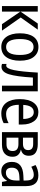

<svg xmlns="http://www.w3.org/2000/svg" viewBox="1122 -1708 597 2880"><g transform="rotate(90 1420.0 -268.5)"><path d="M155 -279V-537H71V0H155V-275L343 0H440L243 -281L425 -537H333Z M686 -547Q586 -547 533 -474.5Q480 -402 480 -269Q480 -139 534.5 -64.5Q589 10 683 10Q784 10 837.5 -65Q891 -140 891 -269Q891 -404 835 -475.5Q779 -547 686 -547ZM685 -474Q805 -474 805 -269Q805 -62 685 -62Q623 -62 594.5 -116Q566 -170 566 -269Q566 -474 685 -474Z M1350 -537H1069Q1056 -296 1032 -180Q1008 -64 965 -64Q950 -64 940 -69V-1Q956 7 982 7Q1060 7 1094.5 -104.5Q1129 -216 1144 -464H1266V0H1350Z M1467 -265Q1467 -139 1522 -64.5Q1577 10 1682 10Q1761 10 1827 -25V-99Q1758 -62 1689 -62Q1556 -62 1552 -252H1848V-307Q1848 -411 1800 -478.5Q1752 -546 1663 -546Q1572 -546 1519.5 -472.5Q1467 -399 1467 -265ZM1765 -319H1554Q1563 -477 1664 -477Q1716 -477 1740.5 -431.5Q1765 -386 1765 -319Z M2145 -537H1962V0H2149Q2242 0 2287 -43Q2332 -86 2332 -158Q2332 -213 2302.5 -243.5Q2273 -274 2228 -282V-286Q2317 -307 2317 -403Q2317 -474 2270 -505.5Q2223 -537 2145 -537ZM2136 -315H2046V-468H2141Q2232 -468 2232 -394Q2232 -315 2136 -315ZM2143 -68H2046V-247H2142Q2246 -247 2246 -161Q2246 -68 2143 -68Z M2688 -213Q2688 -137 2655.5 -98Q2623 -59 2572 -59Q2496 -59 2496 -150Q2496 -202 2526.5 -230Q2557 -258 2629 -261L2688 -264ZM2456 -504 2482 -440Q2512 -456 2542 -466.5Q2572 -477 2602 -477Q2645 -477 2666.5 -449.5Q2688 -422 2688 -358V-324L2616 -321Q2409 -313 2409 -150Q2409 -77 2446 -33.5Q2483 10 2547 10Q2600 10 2632.5 -11Q2665 -32 2692 -75H2695L2709 0H2772V-364Q2772 -546 2612 -546Q2567 -546 2527.5 -534.5Q2488 -523 2456 -504Z"/></g></svg>

Font: Noto Sans Display SemiCondensed
Style: Regular
Weight: 400
Width: 4
Designer: Monotype Design team
Foundry: Monotype Imaging Inc.
Version: 1.000